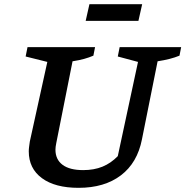

<svg xmlns="http://www.w3.org/2000/svg" viewBox="-20 -890 889 921"><path d="M357 11Q244 11 181 -35.5Q118 -82 118 -164Q118 -174 119.5 -185Q121 -196 123 -211L207 -593L103 -619L112 -664H436L428 -623Q407 -614 383.5 -607.5Q360 -601 328 -596L250 -204Q248 -194 247 -186.5Q246 -179 246 -172Q246 -125 280 -99.5Q314 -74 379 -74Q431 -74 471.5 -90.5Q512 -107 545 -141L642 -593L545 -619L554 -664H849L841 -623Q819 -614 793.5 -607.5Q768 -601 736 -596L661 -222Q639 -109 560 -49Q481 11 357 11ZM391 -790 409 -870H662L644 -790Z"/></svg>

Font: Piazzolla Thin
Style: Bold Italic
Weight: 700
Italic angle: -11.3°
Version: Version 2.005